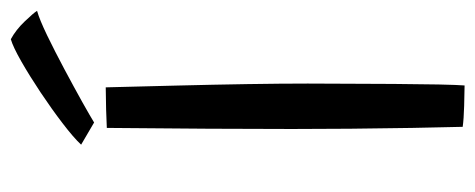

<svg xmlns="http://www.w3.org/2000/svg" viewBox="-282 -594 879 355"><g transform="rotate(-90 157.5 -416.5)"><path d="M177 3Q164 3 139.2 2.2Q114.5 1.5 100.5 -0.5Q99.5 -38 98.5 -93.5Q97.5 -149 97 -208.2Q96.5 -267.5 96.5 -316Q96.5 -384 97 -471.2Q97.5 -558.5 98.5 -658.5Q107.5 -659 132.5 -659.8Q157.5 -660.5 173.5 -660.5Q175 -596.5 176.8 -529Q178.5 -461.5 179.5 -399Q180.5 -336.5 180.5 -287Q180.5 -260.5 180.2 -217Q180 -173.5 179.8 -127.2Q179.5 -81 178.8 -45Q178 -9 177 3ZM262.5 -836Q280 -826.5 295.5 -810.2Q311 -794 315 -787.5Q299 -783 269.5 -768.8Q240 -754.5 206.8 -736.8Q173.5 -719 146.2 -703.8Q119 -688.5 108.5 -682L67.5 -706Q80.5 -720 107 -740.2Q133.5 -760.5 164.2 -781Q195 -801.5 221.8 -816.8Q248.5 -832 262.5 -836Z"/></g></svg>

Font: Grandstander Light
Style: Regular
Weight: 300
Designer: Tyler Finck
Foundry: Etcetera Type Co
Version: Version 1.200; ttfautohint (v1.8.3)